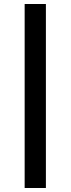

<svg xmlns="http://www.w3.org/2000/svg" viewBox="-20 -831 352 958"><path d="M103 107V-811H209V107Z"/></svg>

Font: Bitter Pro
Style: Bold
Weight: 700
Designer: Sol Matas, and Bitter project Authors
Foundry: Sol Matas
Version: Version 1.010